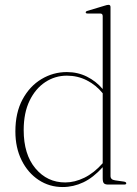

<svg xmlns="http://www.w3.org/2000/svg" viewBox="-20 -744 554 774"><path d="M42 -214Q42 -290 71 -343.5Q100 -397 147.2 -425.2Q194.5 -453.5 249.5 -453.5Q293.5 -453.5 330.5 -435Q367.5 -416.5 394 -385V-679Q394 -689.5 384 -689.5H333.5Q325.5 -689.5 325.5 -694Q325.5 -698.5 333.5 -700.5L401.5 -721Q412 -724.5 417.5 -724.5Q425.5 -724.5 425.5 -715.5V-34.5Q425.5 -19.5 444 -17L479 -12Q489 -10.5 489 -5Q489 0 480.5 0H416Q404 0 399 -5Q394 -10 394 -25.5V-70Q356 -28 316 -9Q276 10 232.5 10Q179 10 135.8 -18.5Q92.5 -47 67.2 -97.8Q42 -148.5 42 -214ZM75.5 -219.5Q75.5 -121.5 123 -65Q170.5 -8.5 243 -8.5Q281 -8.5 320 -27.5Q359 -46.5 394 -86V-368Q367.5 -401 330.2 -420Q293 -439 249.5 -439Q202 -439 162.5 -413Q123 -387 99.2 -338Q75.5 -289 75.5 -219.5Z"/></svg>

Font: Fraunces 72pt S000 Thin
Style: Regular
Weight: 100
Version: Version 1.000; ttfautohint (v1.8.3)